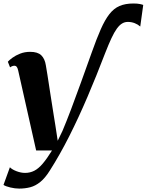

<svg xmlns="http://www.w3.org/2000/svg" viewBox="-48 -856 860 1126"><path d="M64.5 250Q40 250 12.8 243.5Q-14.5 237 -27.5 228.5L10 125Q23.5 138.5 49.2 148.2Q75 158 99 158Q128 158 152.8 145.5Q177.5 133 202.2 104Q227 75 257 26.5H164L58.5 -443Q55 -458.5 49.8 -464.5Q44.5 -470.5 37.5 -470.5Q30.5 -470.5 24.2 -468.2Q18 -466 11 -461L-2 -494Q6 -503.5 24.8 -517.2Q43.5 -531 70.2 -541.5Q97 -552 129 -552Q173 -552 194 -531.8Q215 -511.5 221 -472.5Q225.5 -446.5 230 -418.2Q234.5 -390 239 -360.2Q243.5 -330.5 248.2 -300Q253 -269.5 257.8 -239.2Q262.5 -209 267.2 -179.5Q272 -150 276.5 -122L290.5 -30.5L318.5 -88.5Q341.5 -143 368.8 -215Q396 -287 426.5 -371.5Q457 -456 489.5 -547Q518.5 -629 543 -684.5Q567.5 -740 593.5 -773.2Q619.5 -806.5 653.2 -821Q687 -835.5 734.5 -835.5Q757.5 -835.5 772 -832.5Q786.5 -829.5 792 -827L774.5 -700.5Q760.5 -713 741.8 -720.2Q723 -727.5 701.5 -727.5Q683.5 -727.5 668 -718.2Q652.5 -709 637.2 -688Q622 -667 605.5 -631.8Q589 -596.5 568.5 -544Q518 -412 465.5 -289Q413 -166 358 -57Q303 52 244 144.5Q216.5 188.5 188.2 211.2Q160 234 129.8 242Q99.5 250 64.5 250Z"/></svg>

Font: Merriweather 60pt Black
Style: Italic
Weight: 900
Italic angle: -7.8°
Version: Version 2.101